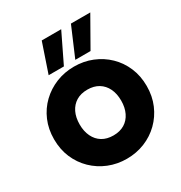

<svg xmlns="http://www.w3.org/2000/svg" viewBox="-220 -1132 1227 1298"><g transform="rotate(-30 393.5 -483.5)"><path d="M394 7Q319 7 253.5 -19.5Q188 -46 138 -94.5Q88 -143 60 -208.5Q32 -274 32 -353Q32 -432 60 -497.5Q88 -563 138 -611Q188 -659 253.5 -685.5Q319 -712 394 -712Q469 -712 534.5 -685.5Q600 -659 649.5 -611Q699 -563 727 -497.5Q755 -432 755 -353Q755 -274 727 -208.5Q699 -143 649.5 -94.5Q600 -46 534.5 -19.5Q469 7 394 7ZM394 -175Q445 -175 481 -197Q517 -219 536.5 -259.5Q556 -300 556 -353Q556 -408 536.5 -448Q517 -488 481 -510Q445 -532 394 -532Q343 -532 307 -510Q271 -488 251.5 -448Q232 -408 232 -353Q232 -300 251.5 -259.5Q271 -219 307 -197Q343 -175 394 -175ZM446 -974 336 -747H217L294 -974ZM673 -974 544 -747H425L522 -974Z"/></g></svg>

Font: Parkinsans ExtraBold
Style: Regular
Weight: 800
Designer: Red Stone, Indian Type Foundry
Foundry: Indian Type Foundry
Version: Version 1.000